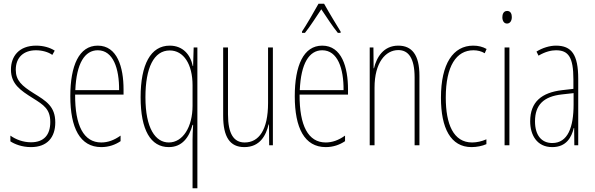

<svg xmlns="http://www.w3.org/2000/svg" viewBox="-20 -783 3206 1035"><path d="M278 -123C278 -210 228 -239 162 -280C98 -320 65 -349 65 -407C65 -475 109 -512 174 -512C206 -512 240 -503 262 -487L275 -510C249 -527 213 -537 175 -537C82 -537 39 -479 39 -408C39 -330 90 -296 157 -254C216 -217 251 -195 251 -125C251 -56 217 -16 147 -16C105 -16 65 -31 36 -52V-21C59 -6 98 10 147 10C235 10 278 -43 278 -123Z M507 -537C406 -537 359 -429 359 -264C359 -94 411 10 526 10C567 10 602 -3 630 -22V-52C595 -27 561 -15 526 -15C431 -15 384 -106 385 -273H646V-301C646 -421 612 -537 507 -537ZM507 -512C590 -512 623 -414 622 -297H386C392 -442 437 -512 507 -512Z M1018 -30V232H1044V-527H1024L1021 -427H1019C1007 -488 966 -537 895 -537C792 -537 738 -435 738 -259C738 -82 792 10 890 10C960 10 999 -40 1018 -110H1021C1019 -81 1018 -45 1018 -30ZM890 -15C818 -15 764 -91 764 -259C764 -417 809 -511 895 -511C970 -511 1018 -437 1018 -323V-213C1018 -99 966 -15 890 -15Z M1451 -527H1425V-228C1425 -82 1375 -15 1299 -15C1241 -15 1209 -60 1209 -167V-527H1183V-159C1183 -45 1219 10 1297 10C1382 10 1414 -54 1428 -112H1430L1431 0H1451Z M1727 -763H1697C1673 -719 1629 -644 1608 -613V-606H1624C1651 -639 1687 -696 1712 -733C1739 -693 1773 -640 1801 -606H1816V-613C1804 -632 1753 -716 1727 -763ZM1717 -537C1616 -537 1569 -429 1569 -264C1569 -94 1621 10 1736 10C1777 10 1812 -3 1840 -22V-52C1805 -27 1771 -15 1736 -15C1641 -15 1594 -106 1595 -273H1856V-301C1856 -421 1822 -537 1717 -537ZM1717 -512C1800 -512 1833 -414 1832 -297H1596C1602 -442 1647 -512 1717 -512Z M2127 -537C2047 -537 2010 -474 1996 -415H1994L1993 -527H1973V0H1999V-311C1999 -445 2058 -513 2127 -513C2181 -513 2215 -471 2215 -365V0H2241V-375C2241 -488 2200 -537 2127 -537Z M2522 10C2549 10 2580 4 2602 -6V-32C2577 -21 2550 -15 2525 -15C2424 -15 2383 -114 2383 -257C2383 -427 2440 -512 2532 -512C2554 -512 2575 -507 2593 -496L2603 -519C2582 -531 2558 -537 2531 -537C2423 -537 2357 -440 2357 -256C2357 -93 2409 10 2522 10Z M2714 -724C2694 -724 2688 -706 2688 -690C2688 -672 2696 -656 2713 -656C2729 -656 2739 -670 2739 -691C2739 -707 2733 -724 2714 -724ZM2726 -527H2700V0H2726Z M2977 -537C2943 -537 2904 -525 2872 -505L2883 -483C2920 -505 2953 -512 2977 -512C3044 -512 3071 -475 3071 -355V-304L3010 -297C2900 -284 2838 -234 2838 -129C2838 -57 2873 10 2957 10C3033 10 3061 -43 3073 -93H3075L3076 0H3097V-358C3097 -489 3061 -537 2977 -537ZM3009 -274 3072 -281V-220C3072 -97 3041 -12 2957 -12C2899 -12 2864 -54 2864 -129C2864 -217 2910 -263 3009 -274Z"/></svg>

Font: Noto Sans Arabic UI XCn Th
Style: Regular
Weight: 100
Width: 2
Designer: Monotype Design Team, Nadine Chahine and Nizar Qandah
Foundry: Monotype Imaging Inc.
Version: Version 2.010